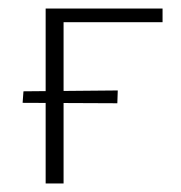

<svg xmlns="http://www.w3.org/2000/svg" viewBox="-20 -430 425 450"><path d="M87 0V-410H129V0ZM109 -378V-410H361V-378ZM255 -188 33 -189 35 -216 256 -218Z"/></svg>

Font: Ysabeau Office ExtraLight
Style: Regular
Weight: 250
Designer: Christian Thalmann (Catharsis Fonts)
Version: Version 2.001;gftools[0.9.30]; featfreeze: tnum,lnum,ss02